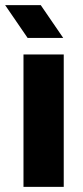

<svg xmlns="http://www.w3.org/2000/svg" viewBox="-33 -724 323 744"><path d="M58 0V-513H214V0ZM74 -577 -13 -704H125L212 -577Z"/></svg>

Font: MuseoModerno SemiBold
Style: Bold
Weight: 700
Version: Version 1.001